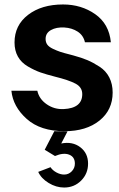

<svg xmlns="http://www.w3.org/2000/svg" viewBox="-20 -579 531 859"><path d="M269 8Q161 8 99.5 -47Q38 -102 31 -173H147Q155 -136 189 -112.5Q223 -89 265 -91Q348 -95 348 -158Q348 -189 317.5 -205Q287 -221 226 -236Q187 -246 161 -255Q135 -264 105 -281.5Q75 -299 60 -326Q45 -353 45 -389Q45 -466 105.5 -512.5Q166 -559 262 -559Q344 -559 406 -515.5Q468 -472 476 -390H360Q353 -421 327.5 -437.5Q302 -454 268 -456Q232 -458 208 -444.5Q184 -431 184 -405Q184 -390 191.5 -379.5Q199 -369 217 -360.5Q235 -352 250 -347Q265 -342 293 -335Q303 -332 308 -331Q345 -321 371 -310Q397 -299 425.5 -280.5Q454 -262 469 -232.5Q484 -203 484 -165Q484 -87 425 -39.5Q366 8 269 8ZM282 9 254 63Q304 53 339 79.5Q374 106 374 153Q374 198 343 229Q312 260 267 260Q231 260 197.5 239.5Q164 219 151 190L206 169Q215 183 232.5 192.5Q250 202 267 202Q287 202 301 187.5Q315 173 315 153Q315 123 289.5 113Q264 103 226 119L180 91L223 8Z"/></svg>

Font: Oakes Grotesk
Style: Bold
Weight: 600
Designer: Samuel Oakes
Foundry: Samuel Oakes
Version: Version 1.000;PS 001.000;hotconv 1.0.88;makeotf.lib2.5.64775